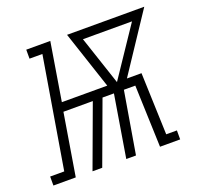

<svg xmlns="http://www.w3.org/2000/svg" viewBox="-163 -637 765 743"><g transform="rotate(-20 219.5 -265.0)"><path d="M-64 0V-37H-6L70 -493H17V-530H116L77 -292H264L185 -530H503L345 -292H405L414 -37H458V0H375L366 -255H319L276 0H236L278 -255H231L137 0H97L191 -255H70L28 0ZM304 -292 439 -493H237Z"/></g></svg>

Font: Iosevka Curly Slab XLtObl
Style: Regular
Weight: 200
Italic angle: -9°
Monospace: yes
Designer: Belleve Invis
Foundry: Belleve Invis
Version: Version 11.1.0; ttfautohint (v1.8.3)